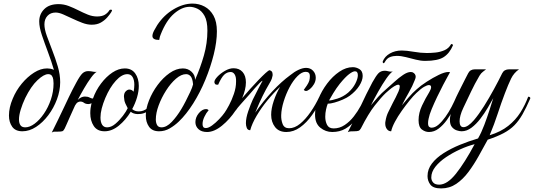

<svg xmlns="http://www.w3.org/2000/svg" viewBox="-20 -733 2981 1072"><path d="M591 -676Q593 -679 598 -679Q606 -679 605.5 -675.5Q605 -672 601 -665Q593 -652 578.5 -635.5Q564 -619 543 -607Q522 -595 492 -595Q467 -595 439.5 -605.5Q412 -616 384.5 -629Q357 -642 333 -652.5Q309 -663 291 -663Q262 -663 245 -644.5Q228 -626 228 -597Q228 -570 241.5 -532.5Q255 -495 272 -451.5Q289 -408 302.5 -362.5Q316 -317 316 -274Q316 -227 298 -178.5Q280 -130 249.5 -89.5Q219 -49 181.5 -24.5Q144 0 105 0Q66 0 48 -25.5Q30 -51 30 -88Q30 -133 51 -182Q70 -228 101.5 -266Q133 -304 170 -327.5Q207 -351 243 -351Q251 -351 260.5 -349.5Q270 -348 281 -343Q267 -391 248 -441.5Q229 -492 214 -536.5Q199 -581 199 -613Q199 -654 227 -682Q255 -710 307 -710Q336 -710 363.5 -699.5Q391 -689 417.5 -675.5Q444 -662 470 -651.5Q496 -641 522 -641Q549 -641 565 -650.5Q581 -660 591 -676ZM279 -267Q279 -276 277.5 -288.5Q276 -301 269.5 -310Q263 -319 249 -319Q225 -319 189 -285Q153 -251 121 -186Q105 -152 95.5 -120.5Q86 -89 86 -66Q86 -46 94 -34Q102 -22 121 -22Q146 -22 173.5 -42.5Q201 -63 225 -98Q249 -133 264 -177Q279 -221 279 -267Z M399 -144Q395 -135 386.5 -116.5Q378 -98 368.5 -76.5Q359 -55 351.5 -38Q344 -21 341 -15Q335 -3 328.5 -0.5Q322 2 303 2H284Q277 2 269 7Q285 -25 303.5 -63Q322 -101 338 -135Q354 -169 364.5 -191Q375 -213 384.5 -231.5Q394 -250 406 -272Q427 -311 440.5 -323.5Q454 -336 473 -336Q481 -336 488 -335Q495 -334 499 -333Q501 -333 505.5 -332Q510 -331 520 -332Q507 -325 488 -299Q469 -273 449.5 -239.5Q430 -206 414 -175Q433 -194 454 -194Q470 -194 480 -188.5Q490 -183 498 -183H499Q515 -228 544 -266.5Q573 -305 607.5 -328Q642 -351 677 -351Q715 -351 735 -323Q755 -295 755 -253Q755 -223 745 -189Q735 -155 718 -124Q732 -111 755 -111Q782 -111 803 -129Q824 -147 843 -193Q855 -193 855 -184Q839 -144 813.5 -119.5Q788 -95 748 -96Q724 -97 710 -109Q682 -63 643.5 -31.5Q605 0 564 0Q523 0 503.5 -29.5Q484 -59 484 -101Q484 -128 491 -157Q483 -152 474 -152Q458 -152 449 -159Q440 -166 428 -166Q422 -166 414.5 -162Q407 -158 399 -144ZM726 -221Q728 -232 729 -241.5Q730 -251 730 -260Q730 -286 720.5 -302.5Q711 -319 691 -319Q660 -319 626.5 -282Q593 -245 568 -186Q555 -155 548 -127.5Q541 -100 541 -77Q541 -52 550 -37Q559 -22 578 -22Q601 -22 624 -41.5Q647 -61 666 -86Q685 -111 693 -129Q677 -158 674.5 -172.5Q672 -187 672 -194Q672 -213 682 -223Q692 -233 702 -233Q716 -233 726 -221Z M868 0Q830 0 812 -25.5Q794 -51 794 -88Q794 -127 812 -172.5Q830 -218 860 -258.5Q890 -299 927 -325Q964 -351 1001 -351Q1030 -351 1050 -332Q1070 -313 1069 -287Q1099 -355 1118.5 -423.5Q1138 -492 1138 -562Q1138 -616 1122 -644.5Q1106 -673 1083 -684Q1060 -695 1039 -695Q996 -695 952 -657Q908 -619 877 -540Q874 -533 872.5 -527.5Q871 -522 869 -510Q831 -510 831 -532Q831 -545 841 -563.5Q851 -582 858 -593Q895 -649 949 -681Q1003 -713 1055 -713Q1091 -713 1122 -696.5Q1153 -680 1172 -646Q1191 -612 1191 -558Q1191 -500 1173.5 -429.5Q1156 -359 1126.5 -287.5Q1097 -216 1058.5 -155Q1020 -94 978 -54Q955 -32 927.5 -16Q900 0 868 0ZM882 -22Q910 -22 939 -52.5Q968 -83 993 -125Q1004 -143 1017 -168.5Q1030 -194 1042 -219.5Q1054 -245 1058 -262Q1055 -295 1044.5 -307Q1034 -319 1019 -319Q992 -319 962.5 -293.5Q933 -268 907.5 -228Q882 -188 866 -145Q850 -102 850 -66Q850 -48 857 -35Q864 -22 882 -22Z M1296 -116V-117Q1263 -67 1219.5 -31.5Q1176 4 1136 4Q1105 4 1088 -12Q1071 -28 1071 -51Q1071 -78 1090 -101Q1109 -124 1131 -124Q1139 -124 1145 -118Q1131 -102 1121 -80.5Q1111 -59 1111 -42V-39Q1111 -18 1129 -18Q1144 -18 1164 -32.5Q1184 -47 1203.5 -67.5Q1223 -88 1234 -104Q1244 -118 1259 -146Q1274 -174 1286 -209Q1298 -244 1298 -277Q1299 -303 1290.5 -317Q1282 -331 1268 -331Q1248 -331 1232 -316Q1216 -301 1198 -260Q1185 -259 1181 -264Q1177 -269 1177 -275Q1177 -287 1194 -305Q1211 -323 1236 -337.5Q1261 -352 1284 -352Q1316 -352 1334.5 -331Q1353 -310 1353 -273Q1353 -253 1347.5 -230.5Q1342 -208 1332 -185Q1352 -209 1376 -235.5Q1400 -262 1422.5 -285.5Q1445 -309 1462 -324.5Q1479 -340 1485 -341Q1498 -337 1500.5 -328Q1503 -319 1502 -311Q1501 -304 1497.5 -293.5Q1494 -283 1483 -265Q1464 -233 1446 -196.5Q1428 -160 1405 -104Q1451 -170 1501.5 -224Q1552 -278 1600 -313Q1623 -332 1646.5 -343Q1670 -354 1689 -354Q1713 -354 1728 -338Q1743 -322 1743 -299Q1743 -280 1733 -263Q1723 -246 1710 -235.5Q1697 -225 1688 -225Q1682 -225 1676 -231Q1684 -242 1693.5 -256Q1703 -270 1707 -283Q1710 -295 1710 -307Q1710 -321 1704 -326.5Q1698 -332 1687 -332Q1665 -332 1641 -308Q1617 -284 1597 -246.5Q1577 -209 1564 -167Q1551 -125 1550 -90Q1549 -64 1558 -40.5Q1567 -17 1594 -17Q1625 -17 1655.5 -42Q1686 -67 1714 -107.5Q1742 -148 1763 -193Q1767 -193 1771 -191.5Q1775 -190 1775 -184Q1753 -134 1722.5 -91Q1692 -48 1655.5 -22Q1619 4 1579 4Q1537 4 1515.5 -24Q1494 -52 1494 -92Q1494 -127 1508.5 -170Q1523 -213 1544 -248Q1508 -215 1473.5 -173Q1439 -131 1413 -87Q1387 -43 1377 -6Q1363 -6 1358 -18.5Q1353 -31 1353 -45Q1353 -74 1366 -112Q1379 -150 1391 -176Q1408 -211 1422 -237.5Q1436 -264 1446 -282Q1442 -282 1429.5 -269.5Q1417 -257 1401.5 -239Q1386 -221 1373 -206Q1343 -172 1324 -151Q1305 -130 1296 -116Z M1835 4Q1798 4 1768.5 -20Q1739 -44 1739 -93Q1739 -134 1757.5 -180Q1776 -226 1806.5 -266.5Q1837 -307 1874.5 -332.5Q1912 -358 1950 -358Q1969 -358 1987 -347Q2005 -336 2005 -309Q2005 -284 1986 -254Q1967 -224 1932 -198Q1917 -187 1894 -177Q1871 -167 1848 -160.5Q1825 -154 1810 -154Q1805 -142 1800.5 -122Q1796 -102 1796 -81Q1796 -56 1806 -36Q1816 -16 1843 -16Q1876 -16 1904.5 -35Q1933 -54 1955.5 -83Q1978 -112 1994 -142Q2010 -172 2019 -193Q2031 -193 2031 -184Q2018 -156 2001.5 -123Q1985 -90 1962.5 -61.5Q1940 -33 1908.5 -14.5Q1877 4 1835 4ZM1817 -172Q1831 -172 1864 -182.5Q1897 -193 1924 -216Q1950 -239 1964 -266.5Q1978 -294 1978 -313Q1978 -335 1962 -335Q1950 -335 1929 -319Q1908 -303 1877 -265Q1858 -241 1841 -213Q1824 -185 1817 -172Z M2354 -393Q2329 -393 2301.5 -400Q2274 -407 2246.5 -414Q2219 -421 2195 -421Q2175 -421 2158 -414.5Q2141 -408 2130 -389L2127 -384Q2124 -380 2122 -380Q2120 -380 2118 -383Q2116 -386 2117 -390Q2128 -418 2157 -434.5Q2186 -451 2223 -451Q2249 -451 2289.5 -444Q2330 -437 2363 -437Q2384 -437 2410.5 -439.5Q2437 -442 2461.5 -452.5Q2486 -463 2499 -487Q2509 -487 2509 -480Q2490 -435 2457 -414Q2424 -393 2354 -393ZM1956 0Q1945 0 1937.5 0.5Q1930 1 1922 5Q1959 -66 1992 -137.5Q2025 -209 2059 -273Q2079 -309 2092.5 -323.5Q2106 -338 2129 -338Q2137 -338 2146 -335.5Q2155 -333 2164 -333Q2170 -333 2173 -334Q2159 -326 2137 -294.5Q2115 -263 2092 -222Q2069 -181 2051 -145Q2070 -168 2090.5 -191Q2111 -214 2136 -235Q2158 -254 2182.5 -276.5Q2207 -299 2231 -315Q2255 -331 2273 -331Q2280 -331 2282 -330Q2301 -322 2301 -304Q2301 -298 2296 -286Q2283 -252 2262.5 -216.5Q2242 -181 2224 -145Q2239 -163 2261.5 -189Q2284 -215 2307 -235Q2329 -255 2363 -277Q2397 -299 2430 -315Q2463 -331 2483 -331Q2490 -331 2493 -330Q2493 -330 2482 -310.5Q2471 -291 2454.5 -259.5Q2438 -228 2421 -192.5Q2404 -157 2390.5 -124.5Q2377 -92 2373 -70Q2370 -57 2370 -46Q2370 -30 2376 -25Q2382 -20 2389 -20Q2409 -20 2428.5 -37Q2448 -54 2467 -80.5Q2486 -107 2501.5 -137Q2517 -167 2528 -193Q2540 -193 2540 -184Q2529 -157 2512.5 -124.5Q2496 -92 2475 -63Q2454 -34 2429 -15Q2404 4 2375 4Q2354 4 2335.5 -10Q2317 -24 2317 -62Q2317 -103 2336.5 -144Q2356 -185 2377 -219Q2387 -236 2387 -246Q2387 -258 2375 -258Q2365 -258 2347.5 -248Q2330 -238 2304 -213Q2288 -198 2266.5 -171.5Q2245 -145 2223 -114Q2201 -83 2185 -53Q2169 -23 2164 0Q2149 0 2140 -12.5Q2131 -25 2131 -42Q2131 -45 2131 -48Q2131 -51 2132 -55Q2137 -86 2148 -107.5Q2159 -129 2173 -158Q2180 -171 2189 -188.5Q2198 -206 2205 -222.5Q2212 -239 2212 -250Q2212 -260 2204 -260Q2195 -260 2180.5 -251Q2166 -242 2153 -230.5Q2140 -219 2133 -213Q2108 -189 2072.5 -144Q2037 -99 1995 -16Q1989 -5 1981 -2.5Q1973 0 1956 0Z M2443 319Q2399 319 2383 298Q2367 277 2367 250Q2367 212 2391.5 180Q2416 148 2457 122Q2498 96 2548 75.5Q2598 55 2649 40Q2668 7 2684 -35.5Q2700 -78 2713 -118.5Q2726 -159 2734 -185Q2722 -163 2703.5 -131.5Q2685 -100 2662 -70Q2639 -40 2612.5 -20Q2586 0 2557 0Q2546 0 2530.5 -5Q2515 -10 2503.5 -23.5Q2492 -37 2492 -64Q2492 -90 2505.5 -117Q2519 -144 2536 -183Q2534 -183 2531 -185.5Q2528 -188 2528 -193Q2530 -197 2538 -213.5Q2546 -230 2557 -251.5Q2568 -273 2578 -293Q2588 -313 2594 -324Q2605 -346 2632 -346H2694Q2687 -340 2676.5 -332.5Q2666 -325 2657 -310Q2630 -264 2610 -221.5Q2590 -179 2567 -131Q2556 -108 2551 -89Q2546 -70 2546 -56Q2546 -23 2568 -23Q2592 -23 2626 -62Q2654 -95 2682.5 -140.5Q2711 -186 2737.5 -234.5Q2764 -283 2784 -324Q2795 -346 2823 -346H2878Q2849 -326 2833.5 -294Q2818 -262 2799 -212Q2778 -157 2759 -98.5Q2740 -40 2714 22Q2776 3 2817.5 -30Q2859 -63 2885.5 -105Q2912 -147 2929 -193Q2941 -193 2941 -184Q2918 -131 2897.5 -95Q2877 -59 2852.5 -34Q2828 -9 2792.5 10Q2757 29 2703 47Q2679 91 2652.5 138.5Q2626 186 2595.5 227Q2565 268 2527.5 293.5Q2490 319 2443 319ZM2432 298Q2477 298 2526 236.5Q2575 175 2630 72Q2591 82 2549 101Q2507 120 2470.5 144.5Q2434 169 2411 198Q2388 227 2388 258Q2388 274 2398.5 286Q2409 298 2432 298Z"/></svg>

Font: Great Vibes
Style: Regular
Weight: 400
Designer: Robert E. Leuschke, Viktoriya Grabowska, Viviana Monsalve, Eben Sorkin
Foundry: Robert E. Leuschke
Version: Version 1.103; ttfautohint (v1.8.4.7-5d5b)